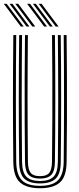

<svg xmlns="http://www.w3.org/2000/svg" viewBox="-26 -985 415 1012"><path d="M184.8 7.2Q113.5 7.2 79.2 -23.8Q45 -54.8 44.2 -131.5Q43.2 -202.2 42.8 -283.9Q42.2 -365.5 42.2 -452.8Q42.2 -540 42.8 -628.1Q43.2 -716.2 44.2 -800H59.5Q58.8 -723 58.2 -636.5Q57.8 -550 57.8 -461.1Q57.8 -372.2 58.2 -288.2Q58.8 -204.2 59.5 -132.5Q60.5 -65.2 89 -35.4Q117.5 -5.5 184.8 -5.5Q252 -5.5 280.4 -35.4Q308.8 -65.2 309.8 -132.5Q310.5 -203 311 -284.5Q311.5 -366 311.5 -453.2Q311.5 -540.5 311.1 -628.6Q310.8 -716.8 309.8 -800H325Q326.2 -697.8 326.8 -583.5Q327.2 -469.2 326.9 -353.8Q326.5 -238.2 325 -131.5Q324.2 -54.2 289.9 -23.5Q255.5 7.2 184.8 7.2ZM184.8 -18.2Q128.5 -18.2 102 -43.4Q75.5 -68.5 75 -131.5Q74 -209.8 73.5 -291.8Q73 -373.8 73 -458.2Q73 -542.8 73.5 -628.5Q74 -714.2 75 -800H90.2Q89.5 -719.2 88.9 -633.5Q88.2 -547.8 88.4 -461.2Q88.5 -374.8 89 -291.4Q89.5 -208 90.2 -132Q91 -76.2 113.2 -53.6Q135.5 -31 184.8 -31Q234 -31 256.1 -53.5Q278.2 -76 279 -132Q279.8 -207.5 280.2 -290Q280.8 -372.5 280.8 -458.2Q280.8 -544 280.2 -630.4Q279.8 -716.8 279 -800H294.2Q295.2 -718.2 295.8 -632.5Q296.2 -546.8 296.2 -460.6Q296.2 -374.5 295.8 -291.4Q295.2 -208.2 294.2 -131.5Q293.8 -69 267.6 -43.6Q241.5 -18.2 184.8 -18.2ZM184.8 -43.8Q143.5 -43.8 124.9 -63.4Q106.2 -83 105.8 -132.5Q104.5 -226.2 104.1 -338.6Q103.8 -451 104 -569.5Q104.2 -688 105.8 -800H121Q120.2 -719.8 119.8 -639.4Q119.2 -559 119.2 -476.8Q119.2 -394.5 119.8 -308.9Q120.2 -223.2 121.2 -132.5Q121.8 -90.5 136 -73.5Q150.2 -56.5 184.8 -56.5Q219.2 -56.5 233.4 -73.5Q247.5 -90.5 248 -132.5Q249.5 -258 249.9 -368.5Q250.2 -479 249.8 -584.5Q249.2 -690 248.2 -800H263.5Q264.5 -723.5 265 -637.2Q265.5 -551 265.5 -462.5Q265.5 -374 265 -289.6Q264.5 -205.2 263.5 -132.5Q263 -82.5 244.2 -63.1Q225.5 -43.8 184.8 -43.8ZM144.5 -845 54.8 -965H70L159.8 -845ZM83.8 -845 -6 -965H9.2L99 -845ZM114 -845 24.5 -965H39.5L129.2 -845ZM267.5 -845 177.8 -965H193L282.8 -845ZM206.8 -845 117 -965H132.2L222 -845ZM237 -845 147.5 -965H162.5L252.2 -845Z"/></svg>

Font: Big Shoulders Inline Display Thin Medium
Style: Regular
Weight: 500
Version: Version 2.002